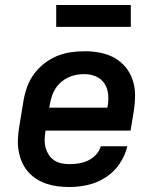

<svg xmlns="http://www.w3.org/2000/svg" viewBox="-20 -744 640 772"><path d="M260 8Q235 8 211.5 5Q188 2 166 -5.5Q144 -13 125 -25.5Q106 -38 91.5 -55Q77 -72 68 -93Q59 -114 55 -137Q51 -160 52 -184Q53 -208 57 -232L75 -342Q80 -370 90 -397Q100 -424 117.5 -447.5Q135 -471 159 -489.5Q183 -508 210 -519Q237 -530 265 -534Q293 -538 321 -538Q352 -538 383 -532Q414 -526 440 -511.5Q466 -497 485 -474Q504 -451 513.5 -422Q523 -393 523 -361.5Q523 -330 518 -298L505 -219H163V-217Q160 -200 159.5 -183Q159 -166 163 -151Q167 -136 175.5 -122.5Q184 -109 197 -100Q210 -91 226.5 -87.5Q243 -84 260 -84Q278 -84 297 -87Q316 -90 334 -98.5Q352 -107 366 -122Q380 -137 385 -156H492Q483 -118 460.5 -85Q438 -52 404.5 -30.5Q371 -9 333.5 -0.5Q296 8 260 8ZM178 -311H412V-313Q417 -338 415 -363Q413 -388 400.5 -407.5Q388 -427 366 -436.5Q344 -446 319 -446Q303 -446 286.5 -443Q270 -440 255 -433Q240 -426 226.5 -414.5Q213 -403 203.5 -388.5Q194 -374 189 -358.5Q184 -343 181 -327ZM206 -636V-724H506V-636Z"/></svg>

Font: Iosevka Curly SmBdExObl
Style: Regular
Weight: 600
Width: 7
Italic angle: -9°
Monospace: yes
Designer: Belleve Invis
Foundry: Belleve Invis
Version: Version 11.1.0; ttfautohint (v1.8.3)